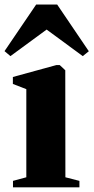

<svg xmlns="http://www.w3.org/2000/svg" viewBox="-42 -808 404 828"><path d="M14 0V-28L71.5 -43.5V-423.5L13.5 -446V-476L201.5 -527.5H215.5L239.5 -505L240 -43.5L300.5 -28V0ZM3 -566 -22.5 -587.5 114 -788.5H204.5L341 -587L315 -566L159 -680.5Z"/></svg>

Font: Merriweather 120pt Black
Style: Regular
Weight: 900
Designer: Eben Sorkin
Foundry: Eben Sorkin
Version: Version 2.100